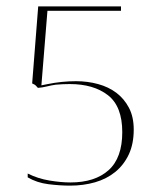

<svg xmlns="http://www.w3.org/2000/svg" viewBox="-20 -574 486 603"><path d="M67 -29Q99 -13 135.5 -7Q172 -1 201 -1Q278 -1 321 -39.5Q364 -78 364 -159Q364 -240 319 -275Q274 -310 199 -310Q188 -310 177 -309.5Q166 -309 155 -308Q141 -306 127 -302.5Q113 -299 99 -298Q97 -300 94.5 -303Q92 -306 89 -308Q87 -309 85 -310Q83 -311 81 -312L100 -554H360V-540H129L110 -306L130 -310Q174 -319 219 -319Q255 -319 288 -310Q321 -301 345.5 -282.5Q370 -264 385 -235.5Q400 -207 400 -167Q400 -122 384.5 -89Q369 -56 342 -34Q315 -12 278.5 -1.5Q242 9 200 9Q168 9 132 4.5Q96 0 67 -17Z"/></svg>

Font: UN Bangla Thin
Style: Regular
Weight: 100
Designer: Desinged by Rajon, Unicode developed by Rashed (IMGN)
Version: Version 2.000;March 19, 2023;FontCreator 14.0.0.2901 64-bit